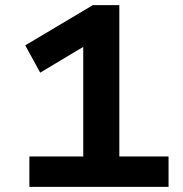

<svg xmlns="http://www.w3.org/2000/svg" viewBox="-20 -725 711 745"><path d="M94 0V-118H303V-593L371 -584L136 -443L78 -549L340 -705H443V-118H634V0Z"/></svg>

Font: Nunito Sans 7pt SemiExpanded
Style: Bold
Weight: 700
Width: 6
Designer: Vernon Adams
Foundry: Vernon Adams
Version: Version 3.101;gftools[0.9.27]